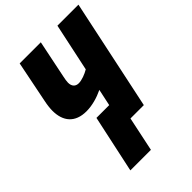

<svg xmlns="http://www.w3.org/2000/svg" viewBox="-266 -830 1169 1169"><g transform="rotate(-45 318.0 -245.5)"><path d="M146 223H323L370 0H485L636 -714H455L389 -404C362 -388 326 -374 299 -374C273 -374 255 -390 255 -423C255 -436 258 -451 262 -471L312 -714H130L76 -445C70 -417 67 -389 67 -369C67 -278 114 -220 212 -220C261 -220 313 -235 359 -257L336 -149H226Z"/></g></svg>

Font: Noto Sans UI SemiCondensed Black
Style: Italic
Weight: 900
Width: 4
Italic angle: -372°
Designer: Monotype Design Team
Foundry: Monotype Imaging Inc.
Version: Version 1.901